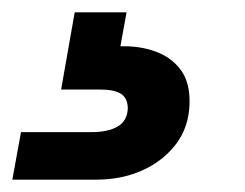

<svg xmlns="http://www.w3.org/2000/svg" viewBox="-111 -27 397 311"><path d="M-91 264 -77 187H37Q64 187 79.5 178Q95 169 96 149Q96 132 85 125Q74 118 51 118H-12L10 -7H94L84 48Q115 47 141 56.5Q167 66 182 86.5Q197 107 196 141Q195 179 174 206.5Q153 234 119.5 249Q86 264 45 264Z"/></svg>

Font: DM Sans 17pt
Style: Bold Italic
Weight: 700
Italic angle: -10°
Version: Version 4.004;gftools[0.9.30]